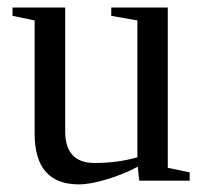

<svg xmlns="http://www.w3.org/2000/svg" viewBox="-20 -479 540 509"><path d="M152.8 -130.9Q152.8 -46.9 231 -46.9Q291.5 -46.9 344.2 -62V-424.8L274.9 -437V-459H424.8V-34.2L482.9 -22V0H349.1L345.2 -37.1Q310.5 -18.1 265.1 -4.2Q219.7 9.8 189 9.8Q71.8 9.8 71.8 -125V-424.8L13.2 -437V-459H152.8Z"/></svg>

Font: Times New Roman
Style: Regular
Weight: 400
Designer: Steve Matteson
Foundry: Ascender Corporation
Version: Version 2.00.3